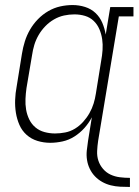

<svg xmlns="http://www.w3.org/2000/svg" viewBox="-20 -558 549 761"><path d="M495 183Q476 183 456.5 182Q437 181 419 176.5Q401 172 385 163Q369 154 356.5 141Q344 128 336 111.5Q328 95 325 76.5Q322 58 324 38.5Q326 19 329 0L344 -93Q332 -70 314.5 -50.5Q297 -31 275 -17Q253 -3 228 2.5Q203 8 179 8Q153 8 128.5 0.5Q104 -7 85.5 -23.5Q67 -40 57 -63Q47 -86 43 -111Q39 -136 40 -162.5Q41 -189 46 -215L67 -345Q71 -370 78.5 -394Q86 -418 99 -440.5Q112 -463 130.5 -482Q149 -501 171.5 -514Q194 -527 218.5 -532.5Q243 -538 268 -538Q293 -538 317 -530.5Q341 -523 358.5 -506.5Q376 -490 385.5 -467.5Q395 -445 399 -421L417 -530H509V-493H451L369 0Q366 20 365 40.5Q364 61 370 79Q376 97 388.5 111.5Q401 126 418 134Q435 142 455 144.5Q475 147 495 147ZM198 -29Q218 -29 238.5 -33Q259 -37 277 -48Q295 -59 309.5 -75Q324 -91 334.5 -109.5Q345 -128 351 -147.5Q357 -167 360 -187L381 -317Q385 -338 386.5 -360Q388 -382 385 -402.5Q382 -423 374 -442Q366 -461 351.5 -475Q337 -489 317 -495Q297 -501 275 -501Q254 -501 233.5 -496.5Q213 -492 194 -481Q175 -470 159.5 -454Q144 -438 133 -419Q122 -400 116 -380Q110 -360 107 -339L85 -209Q82 -188 81 -166Q80 -144 83.5 -123.5Q87 -103 96 -84.5Q105 -66 120.5 -53Q136 -40 156.5 -34.5Q177 -29 198 -29Z"/></svg>

Font: Iosevka Curly Slab XLtObl
Style: Regular
Weight: 200
Italic angle: -9°
Monospace: yes
Designer: Belleve Invis
Foundry: Belleve Invis
Version: Version 11.1.0; ttfautohint (v1.8.3)